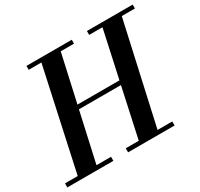

<svg xmlns="http://www.w3.org/2000/svg" viewBox="-163 -953 1201 1152"><g transform="rotate(-30 437.0 -377.0)"><path d="M498 0 662 -754H796L628 0ZM-7 0V-28H312V0ZM414 0V-28H736V0ZM75 0 239 -754H373L205 0ZM231 -371V-400H620V-371ZM145 -727V-754H459V-727ZM564 -727V-754H881V-727Z"/></g></svg>

Font: Libre Bodoni Medium
Style: Italic
Weight: 500
Italic angle: -13°
Designer: Pablo Impallari, Rodrigo Fuenzalida
Foundry: Impallari Type
Version: Version 2.005;gftools[0.9.23]